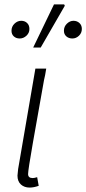

<svg xmlns="http://www.w3.org/2000/svg" viewBox="-20 -838 390 868"><path d="M59 -44Q59 -50 62 -74L140 -528H189Q184 -495 179 -476Q150 -314 128.5 -191.5Q107 -69 107 -51Q107 -33 128 -33Q135 -33 148 -37L155 2Q133 10 114 10Q90 10 74.5 -4Q59 -18 59 -44ZM32 -699Q32 -718 45.5 -731Q59 -744 76 -744Q92 -744 102.5 -734Q113 -724 113 -707Q113 -689 99.5 -676.5Q86 -664 69 -664Q53 -664 42.5 -673.5Q32 -683 32 -699ZM269 -699Q269 -718 282.5 -731Q296 -744 312 -744Q328 -744 339 -734Q350 -724 350 -707Q350 -689 337 -676.5Q324 -664 307 -664Q291 -664 280 -673.5Q269 -683 269 -699ZM224 -818H270L273 -812L164 -623H130Z"/></svg>

Font: Nebula Sans Light
Style: Regular
Weight: 300
Italic angle: -9°
Designer: Paul D. Hunt for Adobe (as Source Sans)
Foundry: Nebula Entertainment & Broadcasting LLC
Version: Version 1.010